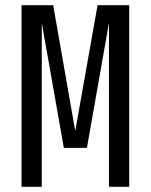

<svg xmlns="http://www.w3.org/2000/svg" viewBox="-20 -720 581 740"><path d="M315 -150H226L141 -632V0H63V-700H185L270 -215L356 -700H478V0H400V-632Z"/></svg>

Font: Pathway Gothic One
Style: Regular
Weight: 400
Version: Version 1.003; ttfautohint (v1.8.4.7-5d5b);gftools[0.9.26]